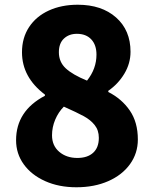

<svg xmlns="http://www.w3.org/2000/svg" viewBox="-20 -778 649 812"><path d="M48 -185Q48 -309 170 -373V-378Q73 -451 73 -557Q73 -618 103 -663.5Q133 -709 186.5 -733.5Q240 -758 309 -758Q410 -758 471 -704Q532 -650 532 -559Q532 -510 506 -466.5Q480 -423 438 -394V-389Q495 -360 529 -310.5Q563 -261 563 -188Q563 -130 530 -84Q497 -38 438 -12Q379 14 303 14Q229 14 171 -12Q113 -38 80.5 -83Q48 -128 48 -185ZM388 -547Q388 -588 366 -611.5Q344 -635 305 -635Q272 -635 250.5 -615Q229 -595 229 -557Q229 -516 258 -489Q287 -462 348 -437Q388 -487 388 -547ZM398 -195Q398 -227 380.5 -249Q363 -271 334.5 -286.5Q306 -302 250 -327Q227 -304 213.5 -272Q200 -240 200 -206Q200 -162 230.5 -136Q261 -110 307 -110Q350 -110 374 -132Q398 -154 398 -195Z"/></svg>

Font: Merged Yaku Han JP Black
Style: Regular
Weight: 900
Designer: Ryoko NISHIZUKA 西塚涼子 (kana, bopomofo & ideographs); Paul D. Hunt (Latin, Greek & Cyrillic); Sandoll Communications 산돌커뮤니
Foundry: Adobe
Version: Version 2.004